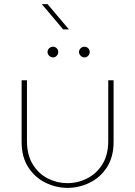

<svg xmlns="http://www.w3.org/2000/svg" viewBox="-20 -900 657 933"><path d="M308 13Q253 13 201.5 -12Q150 -37 117.5 -87Q85 -137 85 -211V-510H111V-215Q111 -147 139.5 -101Q168 -55 213 -32.5Q258 -10 307 -10Q358 -10 403.5 -33Q449 -56 477.5 -101.5Q506 -147 506 -215V-510H532V-211Q532 -137 499.5 -87Q467 -37 415.5 -12Q364 13 308 13ZM390 -621Q380 -621 372 -629Q364 -637 364 -647Q364 -658 372 -665.5Q380 -673 390 -673Q401 -673 408.5 -665.5Q416 -658 416 -647Q416 -637 408.5 -629Q401 -621 390 -621ZM237 -621Q227 -621 219 -629Q211 -637 211 -647Q211 -658 219 -665.5Q227 -673 237 -673Q248 -673 255.5 -665.5Q263 -658 263 -647Q263 -637 255.5 -629Q248 -621 237 -621ZM287 -757 183 -880H211L315 -757Z"/></svg>

Font: MuseoModerno Thin
Style: Regular
Weight: 100
Designer: Pablo Cosgaya, Héctor Gatti, Marcela Romero, and the Authors of The MuseoModerno Project.
Foundry: Omnibus-Type Team
Version: Version 1.003